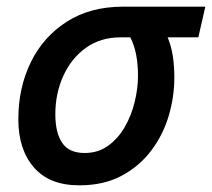

<svg xmlns="http://www.w3.org/2000/svg" viewBox="-20 -542 636 576"><path d="M218 14Q128 14 81.5 -40Q35 -94 35 -184Q35 -279 72.5 -355.5Q110 -432 180.5 -477Q251 -522 349 -522H596L575 -430H483Q494 -403 498.5 -373.5Q503 -344 503 -309Q503 -251 486 -194Q469 -137 433.5 -90Q398 -43 344.5 -14.5Q291 14 218 14ZM234 -83Q274 -83 304 -104.5Q334 -126 354 -160.5Q374 -195 384 -236Q394 -277 394 -314Q394 -349 388.5 -377.5Q383 -406 371 -430H342Q281 -430 237 -398Q193 -366 169.5 -313.5Q146 -261 146 -199Q146 -144 166.5 -113.5Q187 -83 234 -83Z"/></svg>

Font: Ubuntu Sans Mono Medium
Style: Italic
Weight: 500
Italic angle: -13.5°
Monospace: yes
Designer: Dalton Maag Ltd
Foundry: Dalton Maag Ltd
Version: Version 1.006